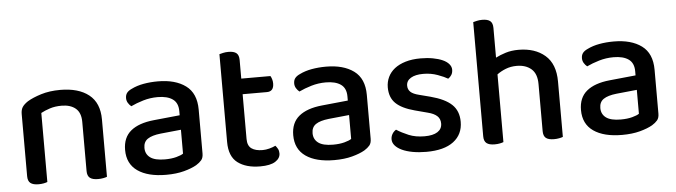

<svg xmlns="http://www.w3.org/2000/svg" viewBox="-44 -830 3583 1017"><g transform="rotate(-5 1747.0 -321.0)"><path d="M385 -303Q385 -352 357.5 -375Q330 -398 283 -398Q248 -398 220.5 -389Q193 -380 173 -369V-2Q166 1 153.5 3.5Q141 6 126 6Q97 6 83 -5Q69 -16 69 -42V-372Q69 -395 78 -409Q87 -423 108 -437Q136 -454 181 -468Q226 -482 283 -482Q380 -482 435 -438.5Q490 -395 490 -307V-2Q483 1 470 3.5Q457 6 442 6Q413 6 399 -5Q385 -16 385 -42V-303Z M804 -67Q839 -67 865 -74Q891 -81 902 -89V-216L793 -205Q747 -200 724 -184.5Q701 -169 701 -137Q701 -104 726 -85.5Q751 -67 804 -67ZM802 -482Q895 -482 950 -441.5Q1005 -401 1005 -314V-81Q1005 -58 994.5 -45.5Q984 -33 966 -22Q940 -7 899 4Q858 15 804 15Q707 15 652.5 -23Q598 -61 598 -135Q598 -201 640.5 -236Q683 -271 763 -279L902 -293V-315Q902 -359 873.5 -379Q845 -399 794 -399Q754 -399 717 -388Q680 -377 651 -363Q641 -371 634 -382.5Q627 -394 627 -408Q627 -425 635.5 -436Q644 -447 662 -455Q690 -469 726 -475.5Q762 -482 802 -482Z M1244 -137Q1244 -101 1265 -86Q1286 -71 1324 -71Q1341 -71 1360 -76Q1379 -81 1393 -88Q1400 -80 1405.5 -70Q1411 -60 1411 -46Q1411 -20 1384.5 -3Q1358 14 1304 14Q1229 14 1184.5 -19.5Q1140 -53 1140 -130V-597Q1147 -599 1160 -602Q1173 -605 1188 -605Q1217 -605 1230.5 -594Q1244 -583 1244 -557V-458H1399Q1403 -452 1406.5 -441Q1410 -430 1410 -418Q1410 -375 1373 -375H1244V-137Z M1698 -67Q1733 -67 1759 -74Q1785 -81 1796 -89V-216L1687 -205Q1641 -200 1618 -184.5Q1595 -169 1595 -137Q1595 -104 1620 -85.5Q1645 -67 1698 -67ZM1696 -482Q1789 -482 1844 -441.5Q1899 -401 1899 -314V-81Q1899 -58 1888.5 -45.5Q1878 -33 1860 -22Q1834 -7 1793 4Q1752 15 1698 15Q1601 15 1546.5 -23Q1492 -61 1492 -135Q1492 -201 1534.5 -236Q1577 -271 1657 -279L1796 -293V-315Q1796 -359 1767.5 -379Q1739 -399 1688 -399Q1648 -399 1611 -388Q1574 -377 1545 -363Q1535 -371 1528 -382.5Q1521 -394 1521 -408Q1521 -425 1529.5 -436Q1538 -447 1556 -455Q1584 -469 1620 -475.5Q1656 -482 1696 -482Z M2382 -129Q2382 -62 2332 -24Q2282 14 2187 14Q2148 14 2115 8Q2082 2 2058.5 -9Q2035 -20 2022 -35Q2009 -50 2009 -68Q2009 -83 2016.5 -96Q2024 -109 2037 -117Q2065 -99 2101 -84Q2137 -69 2185 -69Q2230 -69 2254 -84.5Q2278 -100 2278 -129Q2278 -154 2261.5 -169Q2245 -184 2213 -192L2145 -210Q2077 -228 2045 -259Q2013 -290 2013 -344Q2013 -373 2025 -398.5Q2037 -424 2060.5 -442.5Q2084 -461 2119 -471.5Q2154 -482 2199 -482Q2235 -482 2264.5 -476.5Q2294 -471 2315.5 -461.5Q2337 -452 2349 -438Q2361 -424 2361 -408Q2361 -392 2354 -380.5Q2347 -369 2336 -362Q2318 -373 2282.5 -386Q2247 -399 2206 -399Q2164 -399 2140 -384.5Q2116 -370 2116 -344Q2116 -324 2129.5 -311Q2143 -298 2176 -290L2234 -275Q2310 -255 2346 -221Q2382 -187 2382 -129Z M2810 -292Q2810 -347 2780.5 -372.5Q2751 -398 2703 -398Q2671 -398 2644.5 -387.5Q2618 -377 2598 -362V-2Q2591 1 2578.5 3.5Q2566 6 2551 6Q2522 6 2508 -5Q2494 -16 2494 -42V-649Q2501 -651 2514 -654Q2527 -657 2542 -657Q2571 -657 2584.5 -646Q2598 -635 2598 -609V-451Q2621 -463 2651.5 -472.5Q2682 -482 2720 -482Q2807 -482 2860.5 -436Q2914 -390 2914 -296V-2Q2907 1 2894 3.5Q2881 6 2867 6Q2837 6 2823.5 -5Q2810 -16 2810 -42V-292Z M3228 -67Q3263 -67 3289 -74Q3315 -81 3326 -89V-216L3217 -205Q3171 -200 3148 -184.5Q3125 -169 3125 -137Q3125 -104 3150 -85.5Q3175 -67 3228 -67ZM3226 -482Q3319 -482 3374 -441.5Q3429 -401 3429 -314V-81Q3429 -58 3418.5 -45.5Q3408 -33 3390 -22Q3364 -7 3323 4Q3282 15 3228 15Q3131 15 3076.5 -23Q3022 -61 3022 -135Q3022 -201 3064.5 -236Q3107 -271 3187 -279L3326 -293V-315Q3326 -359 3297.5 -379Q3269 -399 3218 -399Q3178 -399 3141 -388Q3104 -377 3075 -363Q3065 -371 3058 -382.5Q3051 -394 3051 -408Q3051 -425 3059.5 -436Q3068 -447 3086 -455Q3114 -469 3150 -475.5Q3186 -482 3226 -482Z"/></g></svg>

Font: Baloo Thambi 2 Medium
Style: Regular
Weight: 500
Designer: Aadarsh Rajan and Ek Type
Foundry: Ek Type
Version: Version 1.640;hotconv 1.0.111;makeotfexe 2.5.65597; ttfautoh